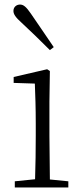

<svg xmlns="http://www.w3.org/2000/svg" viewBox="-20 -823 365 843"><path d="M216 -616C182 -667 146 -718 115 -764C95 -793 83 -803 68 -803C53 -803 39 -793 39 -775C39 -761 48 -747 75 -723C113 -688 156 -646 199 -603ZM133 0H280V-27L199 -35L197 -226V-377L199 -511L187 -519L40 -485V-459L133 -456C135 -405 137 -349 137 -281V-226C137 -172 136 -91 134 -36L45 -27V0Z"/></svg>

Font: Noto Serif CJK HK ExtraLight
Style: Regular
Weight: 200
Designer: Ryoko NISHIZUKA 西塚涼子 (kana & ideographs); Frank Grießhammer (Latin, Greek & Cyrillic); Wenlong ZHANG 张文龙 (bopomofo); San
Foundry: Adobe
Version: Version 2.001;hotconv 1.1.0;makeotfexe 2.6.0